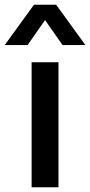

<svg xmlns="http://www.w3.org/2000/svg" viewBox="-48 -794 382 814"><path d="M69 -603 143 -709 217 -603H314L190 -774H96L-28 -603ZM200 0V-530H86V0Z"/></svg>

Font: Be Vietnam Pro Medium
Style: Regular
Weight: 500
Designer: Lam Bao, Tony Le, Vietanh Nguyen
Foundry: Yellow Type Foundry
Version: Version 1.002